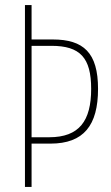

<svg xmlns="http://www.w3.org/2000/svg" viewBox="-20 -734 437 754"><path d="M365 -385C365 -527 308 -579 187 -579H104V-714H78V0H104V-170H178C309 -170 365 -242 365 -385ZM173 -195H104V-554H182C295 -554 338 -507 338 -385C338 -260 292 -195 173 -195Z"/></svg>

Font: Noto Sans Malayalam ExtraCondensed Thin
Style: Regular
Weight: 100
Width: 2
Designer: Jelle Bosma - Monotype Design Team
Foundry: Monotype Imaging Inc.
Version: Version 2.104